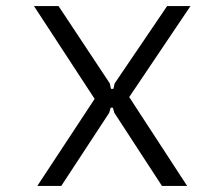

<svg xmlns="http://www.w3.org/2000/svg" viewBox="-20 -613 740 633"><path d="M103 0 292 -287 92 -593H173L342 -338L346 -320H354L358 -338L531 -593H608L406 -293L597 0H514L357 -241L352 -258H345L340 -241L182 0Z"/></svg>

Font: Martian Mono SemiExpanded ExtraLight
Style: Regular
Weight: 250
Monospace: yes
Version: Version 0.930